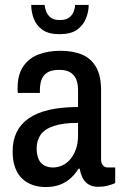

<svg xmlns="http://www.w3.org/2000/svg" viewBox="-20 -743 488 775"><path d="M164 12Q137 12 113 4Q89 -4 70.5 -21Q52 -38 41.5 -65.5Q31 -93 31 -132Q31 -175 46.5 -208Q62 -241 94 -264Q126 -287 176.5 -299Q227 -311 295 -311V-379Q295 -405 287.5 -423Q280 -441 263.5 -451Q247 -461 220 -461Q187 -461 170 -449.5Q153 -438 147 -419.5Q141 -401 141 -378V-368H52Q51 -373 51 -377.5Q51 -382 51 -388Q51 -441 73.5 -474.5Q96 -508 135 -523Q174 -538 224 -538Q275 -538 311.5 -522.5Q348 -507 368 -472Q388 -437 388 -378V-101Q388 -84 395.5 -75.5Q403 -67 415 -67H445V-4Q432 2 414.5 6.5Q397 11 377 11Q353 11 337.5 1.5Q322 -8 313.5 -25Q305 -42 302 -62H297Q284 -41 265.5 -24Q247 -7 222 2.5Q197 12 164 12ZM194 -67Q214 -67 232 -75.5Q250 -84 264 -100.5Q278 -117 286.5 -141Q295 -165 295 -196V-247Q234 -247 197 -234.5Q160 -222 144 -199Q128 -176 128 -144Q128 -119 135.5 -101.5Q143 -84 158 -75.5Q173 -67 194 -67ZM220 -605Q176 -605 151 -623Q126 -641 116 -668.5Q106 -696 106 -723H160Q161 -711 166.5 -696.5Q172 -682 185 -672Q198 -662 221 -662Q246 -662 259 -672Q272 -682 277.5 -696.5Q283 -711 283 -723H338Q338 -696 327 -668.5Q316 -641 291 -623Q266 -605 220 -605Z"/></svg>

Font: Archivo Condensed Medium
Style: Regular
Weight: 500
Width: 3
Designer: Hector Gatti
Foundry: Omnibus-Type
Version: Version 2.001